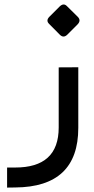

<svg xmlns="http://www.w3.org/2000/svg" viewBox="-20 -617 427 874"><path d="M204.6 -540.5 251.3 -587.2Q269.2 -604.6 284.1 -589.7L334.4 -540Q350.3 -523.6 332.8 -505.6L286.2 -459Q269.2 -442.6 252.8 -458.5L203.1 -508.7Q188.2 -523.6 204.6 -540.5ZM48.2 145.6Q247.2 146.2 247.2 -36.4V-310.3L336.4 -310.8V-34.9Q336.4 234.4 49.2 236.4L12.3 236.9V145.6Z"/></svg>

Font: Fira Code
Style: Regular
Weight: 400
Designer: Carrois Corporate, Edenspiekermann AG, Nikita Prokopov
Foundry: Carrois Corporate, Edenspiekermann AG, Nikita Prokopov
Version: Version 5.002